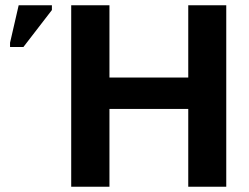

<svg xmlns="http://www.w3.org/2000/svg" viewBox="-20 -708 946 728"><path d="M837.9 0H693.8V-294.9H395V0H250V-688H395V-414.1H693.8V-688H837.9ZM68.8 -529.8H18.1V-545.9L50.8 -688H176.8V-669.9Z"/></svg>

Font: Libra Sans Modern
Style: Bold
Weight: 700
Foundry: Stefan Peev, Context Ltd
Version: Version 1.000